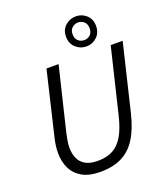

<svg xmlns="http://www.w3.org/2000/svg" viewBox="-167 -1046 1020 1177"><g transform="rotate(-20 343.0 -458.0)"><path d="M285 16Q213 16 167.5 -9.5Q122 -35 100 -79.5Q78 -124 78 -182Q78 -204 81 -227.5Q84 -251 90 -276L189 -693H268L167 -275Q162 -253 158.5 -230.5Q155 -208 155 -188Q155 -150 168 -119.5Q181 -89 211 -71Q241 -53 293 -53Q352 -53 392.5 -75.5Q433 -98 460.5 -146Q488 -194 506 -270L608 -693H686L582 -260Q559 -164 521 -103Q483 -42 425 -13Q367 16 285 16ZM467 -736Q427 -736 397.5 -763Q368 -790 368 -835Q368 -879 397.5 -905.5Q427 -932 467 -932Q506 -932 535 -905.5Q564 -879 564 -835Q564 -790 535 -763Q506 -736 467 -736ZM467 -777Q490 -777 506 -792Q522 -807 522 -835Q522 -862 506 -877Q490 -892 467 -892Q444 -892 427.5 -877Q411 -862 411 -835Q411 -807 427.5 -792Q444 -777 467 -777Z"/></g></svg>

Font: Ubuntu Sans
Style: Italic
Weight: 400
Italic angle: -13.5°
Designer: Dalton Maag Ltd
Foundry: Dalton Maag Ltd
Version: Version 1.006